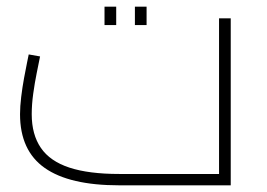

<svg xmlns="http://www.w3.org/2000/svg" viewBox="-20 -555 801 575"><path d="M337 0Q188 0 114 -52Q40 -104 40 -213Q40 -236 43.5 -265Q47 -294 52 -321Q57 -348 61 -367.5Q65 -387 66 -392L100 -386Q96 -366 90 -336.5Q84 -307 79.5 -274.5Q75 -242 75 -213Q75 -152 102.5 -112Q130 -72 188 -53Q246 -34 337 -34H636V-500H671V0ZM293 -480V-535H328V-480ZM384 -480V-535H419V-480Z"/></svg>

Font: TitilliumWeb ExtraLight
Style: Regular
Weight: 400
Designer: Mohamed Gaber, Accademia di Belle Arti di Urbino and others
Foundry: Kief Type Foundry, Accademia di Belle Arti di Urbino and others
Version: Version 3.000; ttfautohint (v1.8.2)